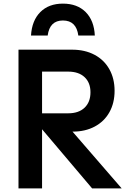

<svg xmlns="http://www.w3.org/2000/svg" viewBox="-20 -1039 695 1059"><path d="M82 -765H378Q448 -765 501 -737Q554 -709 583 -657.5Q612 -606 612 -538Q612 -471 583.5 -420Q555 -369 502.5 -341Q450 -313 381 -313H380L651 0H488L212 -326V0H82ZM356 -414Q414 -414 446.5 -445Q479 -476 479 -530Q479 -583 446.5 -613.5Q414 -644 356 -644H212V-414ZM327 -1019Q406 -1019 452.5 -972.5Q499 -926 503 -843H412Q401 -926 327 -926Q254 -926 243 -843H151Q156 -926 202.5 -972.5Q249 -1019 327 -1019Z"/></svg>

Font: Application Semibold
Style: Regular
Weight: 600
Designer: Wei Huang
Foundry: Wei Huang
Version: Version 0.012